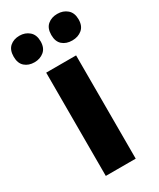

<svg xmlns="http://www.w3.org/2000/svg" viewBox="-220 -821 732 884"><g transform="rotate(-30 146.5 -379.0)"><path d="M226 0H67V-549H226ZM-26 -687Q-26 -723 -6 -740.5Q14 -758 45 -758Q75 -758 96 -740Q117 -722 117 -687Q117 -652 96 -634.5Q75 -617 45 -617Q14 -617 -6 -634.5Q-26 -652 -26 -687ZM174 -687Q174 -723 194.5 -740.5Q215 -758 246 -758Q277 -758 298 -740Q319 -722 319 -687Q319 -652 298 -634.5Q277 -617 246 -617Q214 -617 194 -634.5Q174 -652 174 -687Z"/></g></svg>

Font: Noto Sans Malayalam SemiCondensed ExtraBold
Style: Regular
Weight: 800
Width: 4
Designer: Jelle Bosma - Monotype Design Team
Foundry: Monotype Imaging Inc.
Version: Version 2.104; ttfautohint (v1.8.4.7-5d5b)